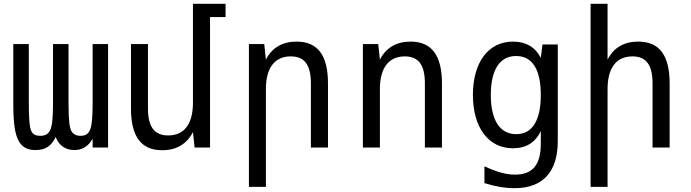

<svg xmlns="http://www.w3.org/2000/svg" viewBox="-20 -780 3652 1015"><path d="M168 13.2C221.2 13.2 252 -8.8 274.4 -55.7C293 -7.8 329.1 13.2 373 13.2C415 13.2 447.3 -6.3 469.7 -46.9V0H551.3V-546.9H469.7V-233.9C469.7 -161.1 465.8 -115.7 455.1 -91.8C447.3 -74.2 434.1 -62 406.2 -62C380.4 -62 364.7 -72.3 356.4 -89.4C348.1 -106 342.3 -138.2 342.3 -233.9V-546.9H260.3V-233.9C260.3 -153.8 255.4 -112.8 245.1 -91.8C236.3 -73.2 221.2 -62 192.4 -62C145.5 -62 139.2 -92.3 135.3 -140.1C133.3 -164.1 132.3 -195.3 132.3 -233.9V-546.9H50.3V-230C50.3 -127.9 59.1 -72.8 77.6 -37.1C97.7 1 127.9 13.2 168 13.2Z M837.4 14.2C913.1 14.2 968.3 -19 1000 -82L1008.8 0H1090.3V-689.9H1172.4V-759.8H1000V-236.8C1000 -125 954.6 -64 869.1 -64C796.4 -64 762.2 -108.9 762.2 -207V-546.9H672.4V-207C672.4 -58.6 725.6 14.2 837.4 14.2Z M1295.9 208H1385.7V-309.1C1385.7 -421.4 1432.1 -481.9 1517.1 -481.9C1590.3 -481.9 1623.5 -436.5 1623.5 -338.9V0H1713.9V-338.9C1713.9 -487.8 1659.7 -560.1 1547.9 -560.1C1473.1 -560.1 1417.5 -527.8 1385.7 -464.8L1377 -546.9H1295.9Z M1898.4 0H1988.3V-309.1C1988.3 -420.4 2034.7 -481.9 2119.6 -481.9C2192.9 -481.9 2226.1 -436.5 2226.1 -338.9V0H2316.4V-338.9C2316.4 -487.3 2261.7 -560.1 2150.4 -560.1C2075.7 -560.1 2020 -527.3 1988.3 -464.8L1979.5 -546.9H1898.4Z M2699.7 214.8C2850.1 214.8 2928.7 128.9 2928.7 -35.2V-544.9H2847.7L2838.9 -474.1C2809.1 -531.7 2759.3 -560.1 2692.4 -560.1C2561 -560.1 2480 -449.7 2480 -278.3C2480 -106.4 2561.5 3.9 2691.9 3.9C2762.2 3.9 2811.5 -28.3 2838.9 -86.9V-22C2838.9 90.8 2796.9 143.1 2702.6 143.1C2654.8 143.1 2606.4 129.4 2541 99.1V188C2595.2 205.6 2650.4 214.8 2699.7 214.8ZM2709 -70.8C2623.5 -70.8 2574.7 -143.1 2574.7 -278.3C2574.7 -413.1 2623 -483.9 2708.5 -483.9C2794.4 -483.9 2838.9 -412.6 2838.9 -277.8C2838.9 -143.6 2794.4 -70.8 2709 -70.8Z M3102.1 208H3191.9V-309.1C3191.9 -421.4 3238.3 -481.9 3323.2 -481.9C3396.5 -481.9 3429.7 -436.5 3429.7 -338.9V0H3520V-338.9C3520 -487.8 3465.8 -560.1 3354 -560.1C3279.3 -560.1 3223.6 -527.8 3191.9 -464.8V-759.8H3102.1Z"/></svg>

Font: Hack
Style: Regular
Weight: 400
Monospace: yes
Designer: Christopher Simpkins
Foundry: Christopher Simpkins
Version: Version 2.010